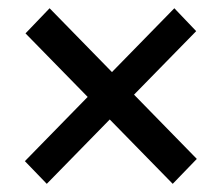

<svg xmlns="http://www.w3.org/2000/svg" viewBox="-20 -559 540 463"><path d="M92.8 -115.7 453.1 -483.9 400.4 -539.1 40 -170.4ZM396.5 -115.7 454.6 -175.8 99.6 -539.1 41.5 -478.5Z"/></svg>

Font: Roboto Flex
Style: Regular
Weight: 400
Designer: Berlow after Robertson
Foundry: Google
Version: Version 3.200;gftools[0.9.32]